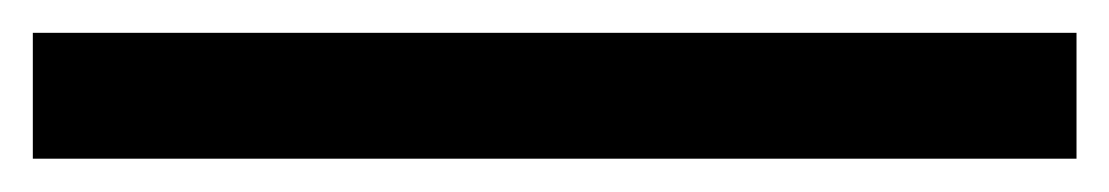

<svg xmlns="http://www.w3.org/2000/svg" viewBox="-22 -20 676 117"><path d="M-2 76.7V0H634V76.7Z"/></svg>

Font: Atkinson Hyperlegible Mono ExtraLight
Style: Regular
Weight: 200
Monospace: yes
Designer: Elliott Scott, Megan Eiswerth, Linus Boman, Theodore Petrosky, Letters from Sweden
Foundry: Applied Design Works, Letters from Sweden
Version: Version 2.001